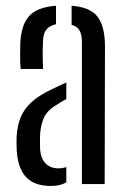

<svg xmlns="http://www.w3.org/2000/svg" viewBox="-20 -626 430 653"><path d="M37 -111.5Q36.5 -124 36.2 -136.2Q36 -148.5 36.5 -161.5Q38.5 -197.5 49.8 -225.8Q61 -254 86 -277.5Q111 -301 154.5 -321.5Q166.5 -327.5 179.2 -333.5Q192 -339.5 205.5 -345.5V-289Q197.5 -285 188.8 -279.8Q180 -274.5 170.5 -268Q138 -249 127.2 -220.5Q116.5 -192 116 -160.5Q116 -147 116 -136.8Q116 -126.5 116.5 -116.5Q119 -87 135 -70.2Q151 -53.5 179 -53.5Q194 -53.5 205.5 -58V-6Q185 6.5 153.5 6.5Q98 6.5 69.8 -22.5Q41.5 -51.5 37 -111.5ZM50 -391.5Q48.5 -413 48.5 -435.5Q48.5 -458 49 -478.5Q51.5 -539.5 78.2 -570.5Q105 -601.5 170.5 -606.5V-543.5Q150.5 -539.5 139 -526.8Q127.5 -514 126.5 -489Q125.5 -474.5 125.2 -455.2Q125 -436 125.5 -418.5Q126 -401 126.5 -391.5ZM258.5 0V-483.5Q258.5 -508.5 250.5 -522.5Q242.5 -536.5 223.5 -541.5V-606.5Q288 -601.5 312.5 -568.2Q337 -535 337 -468L336 0Z"/></svg>

Font: Big Shoulders Stencil Text Thin
Style: Regular
Weight: 400
Version: Version 2.001